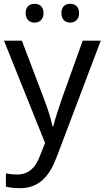

<svg xmlns="http://www.w3.org/2000/svg" viewBox="-20 -750 550 1010"><path d="M115 -681C115 -647 136 -631 162 -631C187 -631 209 -647 209 -681C209 -716 187 -730 162 -730C136 -730 115 -716 115 -681ZM303 -681C303 -647 324 -631 349 -631C374 -631 396 -647 396 -681C396 -716 374 -730 349 -730C324 -730 303 -716 303 -681ZM1 -536 217 2 189 73C167 131 131 168 70 168C47 168 25 165 11 162V232C28 236 52 240 84 240C188 240 241 175 279 74L510 -536H415L306 -232C287 -177 268 -118 260 -85H256C248 -129 231 -177 211 -231L95 -536Z"/></svg>

Font: Noto Sans EgyptHiero
Style: Regular
Weight: 400
Designer: Monotype Design Team
Foundry: Monotype Imaging Inc.
Version: Version 2.002